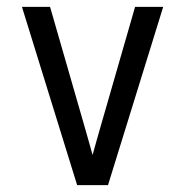

<svg xmlns="http://www.w3.org/2000/svg" viewBox="-20 -540 540 560"><path d="M205 0 44 -520H126L226 -173Q232 -152 238 -131Q244 -110 250 -88Q256 -110 262 -131Q268 -152 274 -173L374 -520H456L295 0Z"/></svg>

Font: Iosevka SS18
Style: Regular
Weight: 400
Monospace: yes
Designer: Belleve Invis
Foundry: Belleve Invis
Version: Version 25.1.1; ttfautohint (v1.8.4)